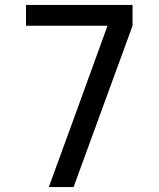

<svg xmlns="http://www.w3.org/2000/svg" viewBox="-20 -755 640 775"><path d="M177 0 272 -260 414 -651H85V-735H515V-651L277 0Z"/></svg>

Font: Iosevka Fixed Medium Extended
Style: Regular
Weight: 500
Width: 7
Monospace: yes
Designer: Belleve Invis
Foundry: Belleve Invis
Version: Version 24.1.1; ttfautohint (v1.8.4)